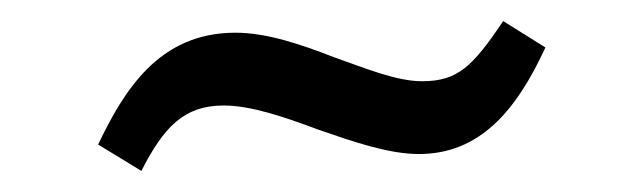

<svg xmlns="http://www.w3.org/2000/svg" viewBox="-20 -337 610 182"><path d="M73 -200 114 -175C135 -216 154 -237 192 -237C218 -237 250 -226 282 -214C314 -203 348 -191 377 -191C434 -191 469 -231 497 -292L457 -317C428 -274 414 -260 380 -260C356 -260 327 -272 296 -283C265 -295 233 -306 203 -306C130 -306 97 -250 73 -200Z"/></svg>

Font: Lingua Franca
Style: Regular
Weight: 400
Version: Version 1.19